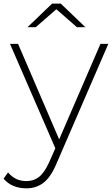

<svg xmlns="http://www.w3.org/2000/svg" viewBox="-63 -821 618 1059"><path d="M88.9 -671.1 224.4 -801.1H272.2L407.8 -671.1H361.1L247.8 -770L134.4 -671.1ZM83.3 217.8Q2.2 217.8 -43.3 164.4L-18.9 130Q2.2 154.4 26.7 166.1Q51.1 177.8 83.3 177.8Q123.3 177.8 152.8 154.4Q182.2 131.1 208.9 72.2L242.2 -3.3L-7.8 -578.9H36.7L263.3 -52.2L491.1 -578.9H534.4L247.8 83.3Q216.7 156.7 176.7 187.2Q136.7 217.8 83.3 217.8Z"/></svg>

Font: Paperlogy 2 ExtraLight
Style: Regular
Weight: 250
Designer: redesigned by Lee Juim, glyphs from Gmarket Sans & Montserrat
Foundry: PT&
Version: Version 1.001